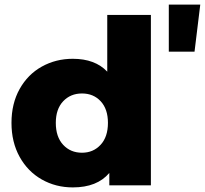

<svg xmlns="http://www.w3.org/2000/svg" viewBox="-20 -807 892 836"><path d="M637 -742V0H456V-54Q403 9 297 9Q223 9 162 -25.5Q101 -60 65.5 -124Q30 -188 30 -272Q30 -356 65.5 -419.5Q101 -483 162 -517Q223 -551 297 -551Q394 -551 447 -495V-742ZM450 -272Q450 -332 418.5 -366Q387 -400 337 -400Q287 -400 255 -366Q223 -332 223 -272Q223 -211 255 -176.5Q287 -142 337 -142Q386 -142 418 -176.5Q450 -211 450 -272ZM715 -787H852L827 -582H715Z"/></svg>

Font: Idrija
Style: Regular
Weight: 800
Designer: Julieta Ulanovsky
Foundry: Julieta Ulanovsky
Version: Version 7.200